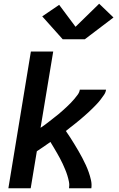

<svg xmlns="http://www.w3.org/2000/svg" viewBox="-20 -1012 640 1032"><path d="M25 0 146 -735H266L198 -325Q211 -334 223 -342.5Q235 -351 246.5 -360.5Q258 -370 270 -379Q282 -388 293.5 -397.5Q305 -407 316 -417Q327 -427 338 -437Q349 -447 359.5 -458Q370 -469 379.5 -480Q389 -491 398 -503.5Q407 -516 409 -530H550Q548 -515 539 -502Q530 -489 520.5 -476.5Q511 -464 500 -452.5Q489 -441 478 -430Q467 -419 455.5 -408.5Q444 -398 432 -387.5Q420 -377 408 -367Q396 -357 383.5 -347Q371 -337 358.5 -327.5Q346 -318 334 -308Q346 -291 357.5 -273Q369 -255 380 -237Q391 -219 401.5 -201Q412 -183 422 -164Q432 -145 441 -125.5Q450 -106 457 -86Q464 -66 469 -44Q474 -22 471 0H351Q354 -18 350.5 -35.5Q347 -53 342 -69Q337 -85 330.5 -100.5Q324 -116 317 -131.5Q310 -147 302 -161.5Q294 -176 285.5 -191Q277 -206 268.5 -220Q260 -234 251 -249Q233 -236 214.5 -223.5Q196 -211 178 -199L145 0ZM317 -801 207 -924 298 -986 386 -868 513 -992 590 -918 436 -801Z"/></svg>

Font: Iosevka Curly Extended Oblique
Style: Bold
Weight: 700
Width: 7
Italic angle: -9°
Monospace: yes
Designer: Belleve Invis
Foundry: Belleve Invis
Version: Version 11.1.0; ttfautohint (v1.8.3)